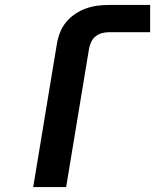

<svg xmlns="http://www.w3.org/2000/svg" viewBox="-20 -755 640 775"><path d="M114 0 210 -580Q214 -603 223 -625.5Q232 -648 247.5 -666.5Q263 -685 284 -699Q305 -713 327.5 -721Q350 -729 373 -732Q396 -735 419 -735H586V-625H419Q406 -625 392.5 -621.5Q379 -618 367.5 -609.5Q356 -601 349.5 -588Q343 -575 340 -562L247 0Z"/></svg>

Font: Iosevka SS04 XBd Ex Obl
Style: Regular
Weight: 800
Width: 7
Italic angle: -9°
Monospace: yes
Designer: Belleve Invis
Foundry: Belleve Invis
Version: Version 19.0.0; ttfautohint (v1.8.4)